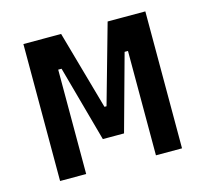

<svg xmlns="http://www.w3.org/2000/svg" viewBox="-82 -610 749 701"><g transform="rotate(-15 293.0 -259.0)"><path d="M276.4 -107.4 291 -219.7H296.9L380.9 -517.6H440.4V-394.5H412.1L333 -107.4ZM62.5 0V-517.6H161.1V0ZM252.9 -107.4 173.8 -394.5H145.5V-517.6H205.1L289.1 -219.7H293L302.7 -107.4ZM424.8 0V-517.6H523.4V0Z"/></g></svg>

Font: Cascadia Mono PL
Style: Regular
Weight: 400
Monospace: yes
Designer: Aaron Bell
Foundry: Saja Typeworks
Version: Version 2102.003